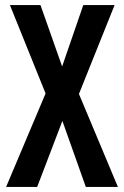

<svg xmlns="http://www.w3.org/2000/svg" viewBox="-20 -734 486 754"><path d="M443 0 290 -365 430 -714H307L224 -473L139 -714H19L159 -367L4 0H126L225 -259L317 0Z"/></svg>

Font: Noto Sans Myanmar UI ExtraCondensed SemiBold
Style: Regular
Weight: 600
Width: 2
Designer: Monotype Design Team
Foundry: Monotype Imaging Inc.
Version: Version 2.103